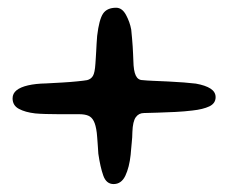

<svg xmlns="http://www.w3.org/2000/svg" viewBox="-20 -559 592 496"><path d="M273.5 -83.5Q254.5 -83.5 246.8 -105.5Q239 -127.5 234 -162Q233.5 -170.5 233 -177.8Q232.5 -185 232 -192Q231.5 -199 231 -205Q230.5 -211 230 -216Q227.5 -236 222.2 -246.2Q217 -256.5 208 -260.2Q199 -264 184 -264Q177 -264 162.5 -264Q148 -264 131 -264Q114 -264 97.8 -264.5Q81.5 -265 71 -266Q45 -269 28.8 -277.8Q12.5 -286.5 12.5 -305Q12.5 -317.5 22.8 -325.8Q33 -334 52.5 -338.5Q72 -343 99 -343.5Q119.5 -344.5 140.8 -345.8Q162 -347 179.2 -348.8Q196.5 -350.5 205 -352Q215 -354.5 220 -362.8Q225 -371 226.5 -394.5Q227 -402 227.5 -409.8Q228 -417.5 228.5 -426.5Q229 -435.5 229.5 -445.5Q230 -455.5 231 -466.5Q236 -508.5 246.2 -523.8Q256.5 -539 280 -539Q295.5 -539 305.5 -520.5Q315.5 -502 319 -482.5Q320.5 -470 321.2 -459.2Q322 -448.5 322.8 -438.5Q323.5 -428.5 323.8 -419.5Q324 -410.5 324.5 -402.5Q325 -375.5 330.8 -363.8Q336.5 -352 348.5 -352Q357.5 -351 375.5 -350.2Q393.5 -349.5 414.5 -348.5Q435.5 -347.5 455 -346Q474.5 -344.5 486 -343Q511 -338.5 524 -330Q537 -321.5 537 -308Q537 -292 520.8 -284.2Q504.5 -276.5 477 -273.5Q457 -271 433 -269.8Q409 -268.5 387.5 -268Q366 -267.5 352 -267Q338.5 -267 330.8 -256.2Q323 -245.5 322 -218Q322 -211.5 321.5 -204.2Q321 -197 320.2 -189.2Q319.5 -181.5 318.8 -174Q318 -166.5 317.5 -159Q314 -126.5 303.8 -105Q293.5 -83.5 273.5 -83.5Z"/></svg>

Font: Gluten
Style: Regular
Weight: 400
Designer: Tyler Finck
Foundry: Etcetera Type Company
Version: Version 1.300